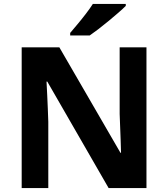

<svg xmlns="http://www.w3.org/2000/svg" viewBox="-20 -954 853 974"><path d="M723 0H531L220 -540H216Q218 -506 219.5 -472Q221 -438 222.5 -404Q224 -370 225 -336V0H90V-714H281L591 -179H594Q593 -212 592 -245Q591 -278 589.5 -310.5Q588 -343 587 -376V-714H723ZM618 -924Q604 -910 581 -890Q558 -870 531.5 -848Q505 -826 479.5 -806.5Q454 -787 435 -774H336V-787Q352 -806 373.5 -831.5Q395 -857 416 -884.5Q437 -912 451 -934H618Z"/></svg>

Font: Noto Sans Myanmar
Style: Regular
Weight: 400
Designer: Monotype Design Team
Foundry: Monotype Imaging Inc.
Version: Version 2.107